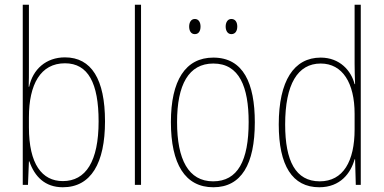

<svg xmlns="http://www.w3.org/2000/svg" viewBox="-20 -780 1618 810"><path d="M102 -494V-760H76V0H98L102 -99H104C126 -35 170 10 245 10C364 10 423 -92 423 -268C423 -445 366 -538 254 -538C174 -538 118 -487 103 -414H101C102 -436 102 -469 102 -494ZM254 -513C352 -513 396 -429 396 -268C396 -99 342 -16 245 -16C157 -16 102 -88 102 -243V-285C102 -424 151 -513 254 -513Z M575 0V-760H549V0Z M778 -668C778 -651 785 -636 802 -636C818 -636 826 -649 826 -668C826 -686 818 -700 802 -700C785 -700 778 -684 778 -668ZM932 -668C932 -651 940 -636 956 -636C973 -636 981 -650 981 -668C981 -686 973 -700 956 -700C940 -700 932 -685 932 -668ZM1055 -264C1055 -428 1007 -537 880 -537C762 -537 701 -440 701 -265C701 -88 761 10 880 10C998 10 1055 -87 1055 -264ZM727 -265C727 -423 776 -512 880 -512C990 -512 1029 -413 1029 -265C1029 -102 983 -15 879 -15C775 -15 727 -107 727 -265Z M1327 10C1416 10 1460 -50 1476 -108H1478L1481 0H1502V-760H1476V-511C1476 -483 1477 -456 1478 -425H1476C1462 -481 1414 -537 1333 -537C1220 -537 1156 -439 1156 -255C1156 -82 1213 10 1327 10ZM1329 -15C1227 -15 1183 -101 1183 -255C1183 -425 1236 -512 1333 -512C1425 -512 1476 -430 1476 -300V-234C1476 -100 1428 -15 1329 -15Z"/></svg>

Font: Noto Sans Thai Cond Thin
Style: Regular
Weight: 100
Width: 3
Designer: Monotype Design Team
Foundry: Monotype Imaging Inc.
Version: Version 2.002